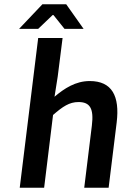

<svg xmlns="http://www.w3.org/2000/svg" viewBox="-20 -885 598 905"><path d="M73 0H188L230 -343C276 -383 307 -404 350 -404C404 -404 423 -374 413 -293L377 0H492L530 -308C545 -432 508 -503 403 -503C336 -503 283 -468 237 -429L252 -524L275 -706H160ZM160 -749 228 -814H232L284 -749H374L292 -865H180L70 -749Z"/></svg>

Font: Falling Sky
Style: Obl
Weight: 400
Designer: Paul D. Hunt
Foundry: Adobe Systems Incorporated
Version: Version 1.02